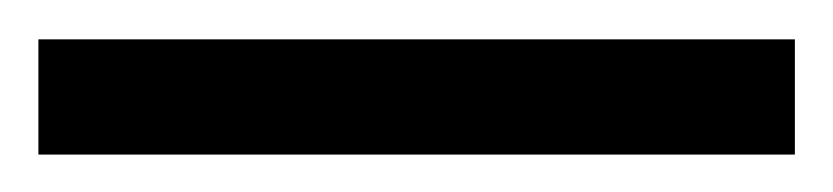

<svg xmlns="http://www.w3.org/2000/svg" viewBox="-20 62 434 100"><path d="M394 82.5V142.5H0V82.5Z"/></svg>

Font: LatoCHI
Style: Regular
Weight: 400
Designer: Lukasz Dziedzic
Foundry: tyPoland Lukasz Dziedzic
Version: Version 1.104